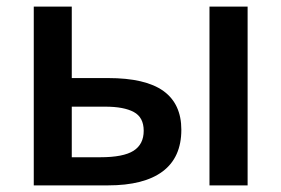

<svg xmlns="http://www.w3.org/2000/svg" viewBox="-20 -560 850 580"><path d="M196.8 -324.2H306.2Q419.4 -324.2 473.6 -285.2Q527.8 -246.1 527.8 -168Q527.8 -84.5 471.4 -42.2Q415 0 306.2 0H82V-540H196.8ZM414.1 -165Q414.1 -205.6 384 -221.7Q354 -237.8 297.9 -237.8H196.8V-85H283.2Q352.5 -85 383.3 -104.5Q414.1 -124 414.1 -165ZM728 0H612.8V-540H728Z"/></svg>

Font: Open Sans Semibold
Style: Regular
Weight: 600
Foundry: Ascender Corporation
Version: Version 1.10; ttfautohint (v1.5.65-e2d9)